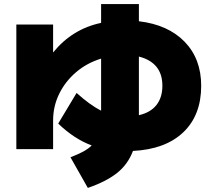

<svg xmlns="http://www.w3.org/2000/svg" viewBox="-20 -815 1040 940"><path d="M60 -695H240V-558Q333 -673 475 -703V-795H660V-711Q803 -694 884 -610.5Q965 -527 965 -395Q965 -251 877.5 -167.5Q790 -84 631 -76Q606 -10 553 32Q500 74 410 105L325 -45Q364 -60 388.5 -73.5Q413 -87 429 -103Q344 -134 265 -210L355 -360Q419 -302 475 -273V-275V-528Q406 -507 353 -462Q300 -417 270 -356Q240 -295 240 -225V-85H60ZM775 -395Q775 -453 745.5 -488.5Q716 -524 660 -538V-275V-251Q717 -264 746 -301Q775 -338 775 -395Z"/></svg>

Font: Enso Black
Style: Regular
Weight: 900
Designer: Coji Morishita
Foundry: UNDERFOREST DESIGN
Version: Version 1.000